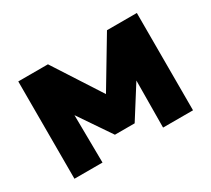

<svg xmlns="http://www.w3.org/2000/svg" viewBox="-105 -697 969 880"><g transform="rotate(-30 379.0 -257.5)"><path d="M65.5 0V-515H219.5H222.5L424.5 -202L347 -201L535 -515H693V0H534.5L537 -319L572.5 -305L431.5 -82H327L175.5 -305L210.5 -319L214 0Z"/></g></svg>

Font: Geologica Roman ExtraBold
Style: Regular
Weight: 800
Designer: Sindre Bremnes, Frode Helland
Foundry: Monokrom Skriftforlag AS
Version: Version 1.010;gftools[0.9.28]